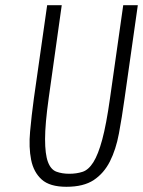

<svg xmlns="http://www.w3.org/2000/svg" viewBox="-20 -707 549 737"><path d="M161 -687 110 -329Q101 -263 95.5 -202Q90 -141 99.5 -93.5Q109 -46 140 -18Q171 10 235 10Q301 10 340 -16Q379 -42 402 -87.5Q425 -133 436.5 -194.5Q448 -256 458 -328L509 -687H453L402 -328Q388 -229 372.5 -171.5Q357 -114 338.5 -84.5Q320 -55 297 -47.5Q274 -40 246 -40Q218 -40 196.5 -48Q175 -56 164 -85.5Q153 -115 153 -173Q153 -231 167 -331L217 -687Z"/></svg>

Font: Secuela Light
Style: Italic
Weight: 300
Italic angle: -8°
Designer: Fernando Haro
Foundry: deFharo
Version: Version 1.708